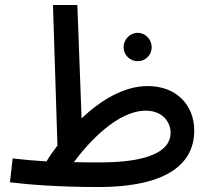

<svg xmlns="http://www.w3.org/2000/svg" viewBox="-20 -739 845 772"><path d="M374 13C663 13 761 -88 761 -214C761 -317 689 -393 574 -393C480 -393 387 -338 308 -263L291 -719H193L211 -154C195 -133 180 -112 167 -90C117 -93 72 -97 31 -102L20 -6C92 3 216 13 374 13ZM534 -493C565 -493 590 -518 590 -549C590 -580 565 -607 534 -607C502 -607 477 -580 477 -549C477 -518 502 -493 534 -493ZM566 -294C636 -294 666 -246 666 -205C666 -129 572 -86 383 -86C346 -86 311 -86 277 -87C337 -168 453 -294 566 -294Z"/></svg>

Font: Noto Sans Arabic UI Md
Style: Regular
Weight: 500
Designer: Monotype Design Team, Nadine Chahine and Nizar Qandah
Foundry: Monotype Imaging Inc.
Version: Version 2.010